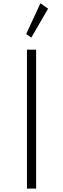

<svg xmlns="http://www.w3.org/2000/svg" viewBox="-20 -1120 374 1140"><path d="M140 0V-825H194.5V0ZM166 -897 135.5 -918 220 -1100.5 265.5 -1068.5Z"/></svg>

Font: Spartan Thin Light
Style: Regular
Weight: 300
Version: Version 1.004